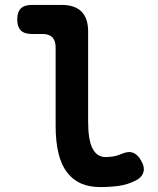

<svg xmlns="http://www.w3.org/2000/svg" viewBox="-20 -750 640 780"><path d="M338 -256Q338 -181 356 -146.5Q374 -112 409 -112Q425 -112 440.5 -114.5Q456 -117 472 -124Q501 -137 520.5 -129.5Q540 -122 553 -98Q569 -71 562.5 -50Q556 -29 532 -17Q499 0 463 5Q427 10 387 10Q343 10 309.5 -4.5Q276 -19 252.5 -49.5Q229 -80 217.5 -127.5Q206 -175 206 -240V-558Q206 -585 192.5 -598.5Q179 -612 152 -612H109Q79 -612 64.5 -626.5Q50 -641 50 -671Q50 -701 64.5 -715.5Q79 -730 109 -730H230Q284 -730 311 -703Q338 -676 338 -622Z"/></svg>

Font: Maple Mono NL
Style: Bold
Weight: 700
Monospace: yes
Designer: subframe7536
Version: Version 7.000